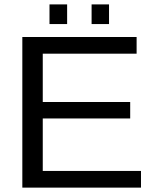

<svg xmlns="http://www.w3.org/2000/svg" viewBox="-20 -857 707 877"><path d="M82 0V-688H604V-611.8H175.3V-391.1H574.7V-315.9H175.3V-76.2H624V0ZM398.4 -747.1V-836.9H478V-747.1ZM206.1 -747.1V-836.9H286.6V-747.1Z"/></svg>

Font: Liberation Sans
Style: Regular
Weight: 400
Designer: Steve Matteson
Foundry: Ascender Corporation
Version: Version 2.00.1